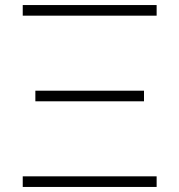

<svg xmlns="http://www.w3.org/2000/svg" viewBox="-20 -740 710 760"><path d="M70 -678V-720H600V-678ZM70 0V-42H600V0ZM120 -339V-381H550V-339Z"/></svg>

Font: Hauora
Style: Regular
Weight: 400
Designer: Wayne Shih
Foundry: WCYS
Version: Version 1.001